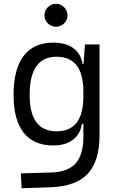

<svg xmlns="http://www.w3.org/2000/svg" viewBox="-20 -750 626 1003"><path d="M92.8 233.4 88.9 155.8 250 150.9Q336.4 147.9 375.7 102.8Q415 57.6 415.5 -30.3V-103H407.7Q400.4 -50.3 361.8 -20.3Q323.2 9.8 257.3 9.8Q155.8 9.8 103.3 -57.1Q50.8 -124 50.8 -253.9Q50.8 -388.7 103.5 -458Q156.2 -527.3 258.3 -527.3Q323.2 -527.3 363 -498.5Q402.8 -469.7 411.1 -416.5H416.5L423.8 -517.6H500V-45.9Q500 92.3 438 158.2Q376 224.1 240.2 228.5ZM415.5 -271.5Q415.5 -453.6 275.4 -453.6Q134.8 -453.6 134.8 -253.9Q134.8 -64 275.9 -64Q415.5 -64 415.5 -246.1ZM272.5 -610.4Q247.6 -610.4 230 -627.7Q212.4 -645 212.4 -669.9Q212.4 -694.8 230 -712.4Q247.6 -730 272.5 -730Q297.4 -730 314.9 -712.4Q332.5 -694.8 332.5 -669.9Q332.5 -645 314.9 -627.7Q297.4 -610.4 272.5 -610.4Z"/></svg>

Font: Cascadia Mono SemiLight
Style: Regular
Weight: 350
Monospace: yes
Designer: Aaron Bell
Foundry: Saja Typeworks
Version: Version 2404.023; ttfautohint (v1.8.4)